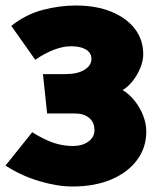

<svg xmlns="http://www.w3.org/2000/svg" viewBox="-20 -599 576 697"><path d="M255 -579Q196 -579 135 -563Q74 -547 21 -505L108 -382Q143 -406 176 -418.5Q209 -431 237 -431Q263 -431 279.5 -425Q296 -419 304 -409Q312 -399 312 -386Q312 -361 286.5 -345.5Q261 -330 218 -330H136L151 -187H254Q284 -187 303.5 -171Q323 -155 323 -126Q323 -109 312.5 -96Q302 -83 284.5 -76Q267 -69 244 -69Q209 -69 174.5 -80.5Q140 -92 97 -119L0 2Q57 39 122.5 58.5Q188 78 243 78Q324 78 384 52.5Q444 27 477.5 -18Q511 -63 511 -121Q511 -151 499.5 -180Q488 -209 468.5 -233.5Q449 -258 425 -272Q443 -282 460.5 -303.5Q478 -325 489 -351.5Q500 -378 500 -402Q500 -455 469.5 -494.5Q439 -534 384 -556.5Q329 -579 255 -579Z"/></svg>

Font: Catamaran Thin Black
Style: Regular
Weight: 900
Version: Version 2.000